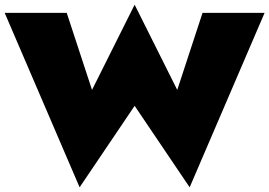

<svg xmlns="http://www.w3.org/2000/svg" viewBox="-20 -755 1150 820"><path d="M737 -371 845 -700H1110L790 45L555 -303L320 45L0 -700H265L373 -371L555 -735Z"/></svg>

Font: Jost* Black
Style: Regular
Weight: 900
Version: Version 3.7